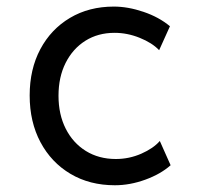

<svg xmlns="http://www.w3.org/2000/svg" viewBox="-20 -546 602 572"><path d="M322.3 5.9Q247.1 5.9 189.9 -28.1Q132.8 -62 100.6 -122.3Q68.4 -182.6 68.4 -261.7Q68.4 -339.8 100.1 -399.4Q131.8 -459 188.5 -492.7Q245.1 -526.4 319.3 -526.4Q361.3 -526.4 407.5 -510.7Q453.6 -495.1 486.3 -467.8L454.1 -396.5Q433.1 -418.5 396.2 -433.3Q359.4 -448.2 321.3 -448.2Q272 -448.2 234.4 -424.6Q196.8 -400.9 175.5 -358.6Q154.3 -316.4 154.3 -260.7Q154.3 -205.1 175.8 -162.6Q197.3 -120.1 235.8 -96.2Q274.4 -72.3 325.2 -72.3Q364.7 -72.3 400.9 -88.1Q437 -104 456.1 -126L488.3 -53.7Q458.5 -27.3 412.8 -10.7Q367.2 5.9 322.3 5.9Z"/></svg>

Font: Reddit Mono
Style: Regular
Weight: 400
Monospace: yes
Designer: Stephen Hutchings
Foundry: Reddit
Version: Version 1.014; ttfautohint (v1.8.4.7-5d5b)